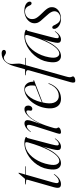

<svg xmlns="http://www.w3.org/2000/svg" viewBox="682 -1438 939 2344"><g transform="rotate(-90 1152.0 -266.5)"><path d="M122 -417 75 -422.5Q73 -423 72.2 -424Q71.5 -425 71.5 -426Q71.5 -428 73 -429Q74.5 -430 76.5 -430H131Q135 -430 137.5 -430.8Q140 -431.5 142.5 -434L205 -506.5Q206 -508 207.5 -509.2Q209 -510.5 211 -510.5Q212.5 -510.5 213.5 -509.5Q214.5 -508.5 214.5 -506.5Q214.5 -505 214 -503Q213.5 -501 212.5 -497L96.5 -90.5Q84.5 -46.5 89.8 -32.5Q95 -18.5 111.5 -18.5Q129.5 -18.5 149.2 -32.5Q169 -46.5 192.5 -75.5Q194.5 -78 196 -79Q197.5 -80 198.5 -79Q199.5 -78.5 199.2 -76.8Q199 -75 197.5 -72.5Q185.5 -54.5 171.5 -39.8Q157.5 -25 142 -14.2Q126.5 -3.5 109.8 2.2Q93 8 75.5 8Q55 8 43.5 -0.2Q32 -8.5 30.5 -27.5Q29 -46.5 37.5 -77.5L128 -395Q131.5 -407 130.5 -411.5Q129.5 -416 122 -417ZM176.5 -423 180 -430H290Q294 -430 294 -427Q294 -425 292 -424Q290 -423 286.5 -423Z M561.5 -109.5Q546.5 -53 548.2 -35.8Q550 -18.5 566 -18.5Q577 -18.5 591.2 -27.8Q605.5 -37 627.5 -63.5Q629 -66 630.5 -66.8Q632 -67.5 633 -67Q634.5 -66.5 634 -64.8Q633.5 -63 632 -60Q609.5 -26.5 584 -9.2Q558.5 8 531 8Q512.5 8 502 -1.8Q491.5 -11.5 491.5 -32.5Q491.5 -42.5 494.2 -59.2Q497 -76 503.2 -101.8Q509.5 -127.5 519.5 -163Q529.5 -198.5 543.5 -246.5L546.5 -244Q518.5 -170 484.8 -113.2Q451 -56.5 412.5 -24.2Q374 8 331 8Q287.5 8 266.2 -29.5Q245 -67 260 -151Q267 -197 287.8 -239.5Q308.5 -282 339.5 -318Q370.5 -354 408.8 -381Q447 -408 489.2 -423.2Q531.5 -438.5 575.5 -438.5Q600 -438.5 617 -434.8Q634 -431 642.5 -426.2Q651 -421.5 651 -417.5Q651 -413.5 648.2 -411.2Q645.5 -409 642.5 -406.5Q639.5 -404 638 -400ZM315.5 -138.5Q303 -72.5 318 -42.5Q333 -12.5 359.5 -12.5Q379 -12.5 400.8 -27Q422.5 -41.5 445.5 -71Q468.5 -100.5 492 -145.8Q515.5 -191 538.8 -252.5Q562 -314 584.5 -392.5Q589.5 -411 586.5 -420.2Q583.5 -429.5 568 -429.5Q532.5 -429.5 499 -414.5Q465.5 -399.5 436 -372.2Q406.5 -345 382.5 -308.5Q358.5 -272 341.2 -229Q324 -186 315.5 -138.5Z M711.5 -359.5Q711 -360.5 711 -361.8Q711 -363 712.5 -365Q729.5 -389 747 -405.2Q764.5 -421.5 782.5 -429.8Q800.5 -438 817.5 -438Q836.5 -438 846.8 -428.5Q857 -419 857 -399.5Q857 -386.5 852.8 -369.5Q848.5 -352.5 839.8 -327.5Q831 -302.5 818.2 -265.5Q805.5 -228.5 787.5 -174.5L785.5 -176Q803 -229 826.8 -276Q850.5 -323 877.5 -359.5Q904.5 -396 933.2 -417Q962 -438 991 -438Q1013.5 -438 1024.8 -423.8Q1036 -409.5 1034.5 -387.5Q1033.5 -374.5 1028 -364.2Q1022.5 -354 1013.8 -348Q1005 -342 994.5 -342Q984.5 -342 978.2 -347.2Q972 -352.5 972 -361Q972 -370 974 -377.5Q976 -385 976 -392.5Q976 -402 973 -408Q970 -414 961.5 -414Q938.5 -414 906.2 -383.2Q874 -352.5 840 -290Q806 -227.5 776.5 -132.5Q768.5 -105 762.8 -86.2Q757 -67.5 757 -51Q757 -43.5 759.8 -38.8Q762.5 -34 765.2 -30.5Q768 -27 768 -22.5Q768 -16.5 760.2 -9.2Q752.5 -2 739 3Q725.5 8 709.5 8Q698 8 693.5 2.5Q689 -3 690.2 -14Q691.5 -25 697 -42L785 -320Q802 -373.5 799.2 -391Q796.5 -408.5 780.5 -408.5Q770 -408.5 755 -399.2Q740 -390 717 -362.5Q715.5 -360.5 714.2 -359.8Q713 -359 711.5 -359.5Z M1038.5 -211.5Q1038.5 -211.5 1059.5 -219.8Q1080.5 -228 1112.5 -241Q1144.5 -254 1179 -267.5Q1213.5 -281 1241.2 -291.8Q1269 -302.5 1280.5 -307L1274 -299.5Q1277 -306 1278.8 -316.2Q1280.5 -326.5 1280.5 -344.5Q1281 -382 1267.2 -407Q1253.5 -432 1231.5 -432Q1205.5 -432 1179.5 -414Q1153.5 -396 1130.8 -362.5Q1108 -329 1090.8 -282Q1073.5 -235 1065 -177Q1054 -100 1079 -59.2Q1104 -18.5 1152 -18.5Q1183 -18.5 1210.5 -31.8Q1238 -45 1260.8 -72Q1283.5 -99 1300 -141Q1301.5 -143.5 1302.5 -145Q1303.5 -146.5 1305 -146Q1306.5 -146 1307 -144.2Q1307.5 -142.5 1306.5 -139Q1290 -93 1262.8 -60Q1235.5 -27 1198.8 -9.5Q1162 8 1116.5 8Q1076 8 1047.8 -12.2Q1019.5 -32.5 1007.5 -72.8Q995.5 -113 1003.5 -171.5Q1011 -226 1033 -274.2Q1055 -322.5 1087.5 -359.5Q1120 -396.5 1158 -417.8Q1196 -439 1235.5 -439Q1265.5 -439 1285.8 -424.5Q1306 -410 1316.2 -386.5Q1326.5 -363 1326 -335.5Q1326 -330 1329 -327.8Q1332 -325.5 1339.5 -327.5Q1342 -328 1343.5 -327.2Q1345 -326.5 1345.5 -325Q1346 -323.5 1344.8 -322.2Q1343.5 -321 1341.5 -320Q1337.5 -318.5 1313.8 -309.5Q1290 -300.5 1255.8 -287.2Q1221.5 -274 1184 -259.8Q1146.5 -245.5 1113.8 -232.8Q1081 -220 1060.2 -212Q1039.5 -204 1039.5 -204Z M1503.5 -422.5 1507 -430H1614Q1616 -430 1617.2 -429.2Q1618.5 -428.5 1618.5 -427Q1618.5 -425.5 1617.5 -424.8Q1616.5 -424 1614.8 -423.2Q1613 -422.5 1610.5 -422.5ZM1403.5 -426.5Q1403.5 -428 1405 -429Q1406.5 -430 1408.5 -430H1477.5L1517 -568.5Q1537.5 -640 1576.2 -678.2Q1615 -716.5 1673.5 -716.5Q1694 -716.5 1704.2 -708.5Q1714.5 -700.5 1714.5 -689.5Q1714.5 -678.5 1706.5 -671.2Q1698.5 -664 1685 -664Q1674.5 -664 1666.5 -667.8Q1658.5 -671.5 1651.2 -676.5Q1644 -681.5 1636.8 -685.5Q1629.5 -689.5 1620.5 -689.5Q1595.5 -689.5 1573.8 -667Q1552 -644.5 1545 -613.5Q1542 -598.5 1543 -581Q1544 -563.5 1545.5 -545.2Q1547 -527 1547.2 -509.2Q1547.5 -491.5 1543 -475L1391 64Q1386 81.5 1383.2 94.5Q1380.5 107.5 1380.5 117.5Q1380.5 127 1383.2 133.2Q1386 139.5 1388.5 144.5Q1391 149.5 1391 155Q1391 161.5 1383.8 168Q1376.5 174.5 1364.5 178.5Q1352.5 182.5 1338 182.5Q1320 182.5 1316 168.2Q1312 154 1320.5 123.5L1465 -382.5Q1470.5 -402 1460.8 -411.5Q1451 -421 1409 -422.5Q1406 -422.5 1404.8 -424Q1403.5 -425.5 1403.5 -426.5Z M1870.5 -109.5Q1855.5 -53 1857.2 -35.8Q1859 -18.5 1875 -18.5Q1886 -18.5 1900.2 -27.8Q1914.5 -37 1936.5 -63.5Q1938 -66 1939.5 -66.8Q1941 -67.5 1942 -67Q1943.5 -66.5 1943 -64.8Q1942.5 -63 1941 -60Q1918.5 -26.5 1893 -9.2Q1867.5 8 1840 8Q1821.5 8 1811 -1.8Q1800.5 -11.5 1800.5 -32.5Q1800.5 -42.5 1803.2 -59.2Q1806 -76 1812.2 -101.8Q1818.5 -127.5 1828.5 -163Q1838.5 -198.5 1852.5 -246.5L1855.5 -244Q1827.5 -170 1793.8 -113.2Q1760 -56.5 1721.5 -24.2Q1683 8 1640 8Q1596.5 8 1575.2 -29.5Q1554 -67 1569 -151Q1576 -197 1596.8 -239.5Q1617.5 -282 1648.5 -318Q1679.5 -354 1717.8 -381Q1756 -408 1798.2 -423.2Q1840.5 -438.5 1884.5 -438.5Q1909 -438.5 1926 -434.8Q1943 -431 1951.5 -426.2Q1960 -421.5 1960 -417.5Q1960 -413.5 1957.2 -411.2Q1954.5 -409 1951.5 -406.5Q1948.5 -404 1947 -400ZM1624.5 -138.5Q1612 -72.5 1627 -42.5Q1642 -12.5 1668.5 -12.5Q1688 -12.5 1709.8 -27Q1731.5 -41.5 1754.5 -71Q1777.5 -100.5 1801 -145.8Q1824.5 -191 1847.8 -252.5Q1871 -314 1893.5 -392.5Q1898.5 -411 1895.5 -420.2Q1892.5 -429.5 1877 -429.5Q1841.5 -429.5 1808 -414.5Q1774.5 -399.5 1745 -372.2Q1715.5 -345 1691.5 -308.5Q1667.5 -272 1650.2 -229Q1633 -186 1624.5 -138.5Z M2099 0.5Q2136.5 0.5 2161.2 -20Q2186 -40.5 2186 -72Q2186 -86.5 2180 -101.8Q2174 -117 2158.5 -137.8Q2143 -158.5 2115 -188Q2085.5 -219 2068.8 -240Q2052 -261 2045.5 -278.5Q2039 -296 2039.5 -317Q2040 -350 2060.5 -377.5Q2081 -405 2115.5 -422Q2150 -439 2193 -439Q2229 -439 2253.5 -429.5Q2278 -420 2290.8 -405.2Q2303.5 -390.5 2304 -374.5Q2304 -363.5 2298 -357.2Q2292 -351 2283 -351Q2273.5 -351 2266.2 -358Q2259 -365 2252 -383.5Q2242 -407.5 2224.8 -419.5Q2207.5 -431.5 2186.5 -431.5Q2145 -431.5 2117.8 -407.5Q2090.5 -383.5 2090.5 -345.5Q2090.5 -328 2095.5 -311.5Q2100.5 -295 2117 -273.5Q2133.5 -252 2167 -218Q2194.5 -190.5 2209.8 -171Q2225 -151.5 2231 -134.8Q2237 -118 2236 -98Q2234.5 -66.5 2215.5 -42.8Q2196.5 -19 2164.8 -5.5Q2133 8 2092 8Q2057 8 2029.5 -4.2Q2002 -16.5 1986.5 -35.8Q1971 -55 1971 -75.5Q1971 -85.5 1975.5 -92Q1980 -98.5 1989 -98.5Q1998.5 -98.5 2006 -90.5Q2013.5 -82.5 2021 -63Q2038.5 -28.5 2057.8 -14Q2077 0.5 2099 0.5Z"/></g></svg>

Font: Fraunces 120pt Light
Style: Italic
Weight: 300
Italic angle: -16°
Version: Version 1.000;[b76b70a41]